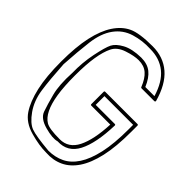

<svg xmlns="http://www.w3.org/2000/svg" viewBox="-193 -730 827 827"><g transform="rotate(45 220.5 -316.5)"><path d="M241.7 -640.6Q307.1 -640.6 351.8 -602.1Q396.5 -563.5 418.5 -484.9Q419.4 -482.4 417.7 -480.5Q416 -478.5 413.6 -478.5H335.9Q332.5 -478.5 331.5 -481.4Q316.4 -519.5 295.4 -537.6Q274.4 -555.7 241.7 -555.7Q214.8 -555.7 175.8 -542.7Q136.7 -529.8 122.6 -501.2Q108.4 -472.7 101.1 -426.8Q93.8 -380.9 93.8 -314.9Q93.8 -248 101.1 -202.1Q108.4 -156.2 122.6 -127.7Q136.7 -99.1 157.5 -86.7Q178.2 -74.2 241.7 -74.2Q294.9 -74.2 320.8 -125.7Q346.7 -177.2 351.1 -272.9H235.8Q231 -272.9 231 -277.8V-352.5Q231 -357.4 235.8 -357.4H432.1Q437 -357.4 437 -352.5V-314.9Q437 -223.6 422.9 -161.4Q408.7 -99.1 382.8 -60.8Q356.9 -22.5 321 -5.9Q285.2 10.7 241.7 7.8Q197.8 7.8 143.3 -7.6Q88.9 -22.9 63.2 -61.3Q37.6 -99.6 23.4 -161.9Q9.3 -224.1 9.3 -314.9Q9.3 -404.3 22.9 -466.3Q36.6 -528.3 62.3 -567.1Q87.9 -606 124 -623.3Q160.2 -640.6 241.7 -640.6ZM241.7 -625Q193.8 -627.4 147.9 -613.5Q102.1 -599.6 73.7 -560.5Q45.4 -521.5 37.6 -458.5Q29.8 -395.5 24.9 -314.9Q30.3 -224.6 38.3 -168.9Q46.4 -113.3 74.7 -73.2Q103 -33.2 131.3 -22.7Q159.7 -12.2 241.7 -4.9Q281.7 -4.9 314.7 -20.8Q347.7 -36.6 371.3 -72.8Q395 -108.9 408.2 -168.2Q421.4 -227.5 421.4 -314.9V-341.8H246.6V-288.6H362.8Q367.7 -288.6 367.7 -283.7Q364.3 -172.9 334.5 -115.7Q304.7 -58.6 241.7 -61.5Q216.3 -54.2 168.5 -67.4Q120.6 -80.6 109.9 -111.3Q99.1 -142.1 86.4 -190.4Q73.7 -238.8 78.1 -314.9Q76.7 -375.5 88.6 -433.8Q100.6 -492.2 111.3 -513.7Q122.1 -535.2 154.3 -552.7Q186.5 -570.3 241.7 -571.3Q279.3 -571.3 303 -552.5Q326.7 -533.7 343.3 -494.1H398.9Q378.9 -561 339.4 -593Q299.8 -625 241.7 -625Z"/></g></svg>

Font: Fibel Sued Kontur LRS
Style: Regular
Weight: 400
Designer: Peter Wiegel
Foundry: Peter Wiegel
Version: Version 000.000